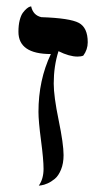

<svg xmlns="http://www.w3.org/2000/svg" viewBox="-20 -582 329 604"><path d="M117 -51Q117 -80 109 -140.5Q101 -201 101 -230Q101 -330 140 -412Q38 -412 38 -482Q38 -503 42 -518.5Q46 -534 52 -542Q58 -550 64 -555Q70 -560 74 -561L78 -562Q84 -534 110 -528Q200 -525 228 -510Q256 -495 256 -449Q256 -426 242 -407Q235 -404 224 -404Q198 -404 164 -421Q149 -374 149 -319Q149 -279 164.5 -204Q180 -129 180 -94Q180 -68 172 -48.5Q164 -29 152.5 -19.5Q141 -10 129.5 -5Q118 0 110 1L102 2Q117 -19 117 -51Z"/></svg>

Font: Libertinus Sans
Style: Regular
Weight: 400
Designer: Philipp H. Poll
Foundry: Khaled Hosny
Version: Version 6.1